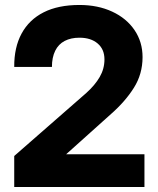

<svg xmlns="http://www.w3.org/2000/svg" viewBox="-20 -752 637 772"><path d="M37.2 -124.8 327 -378.2Q361.8 -409.4 380.9 -442.4Q400 -475.4 400 -513.2Q400 -553.8 372.7 -577.1Q345.4 -600.4 299.4 -600.4Q265 -600.4 240 -587.4Q215 -574.4 201.9 -547.7Q188.8 -521 188.8 -482.8H37.2Q36.6 -561.4 66.9 -617.2Q97.2 -673 155.6 -702.5Q214 -732 299.4 -732Q373.4 -732 431 -705.3Q488.6 -678.6 520.9 -631Q553.2 -583.4 553.2 -522.2Q553.2 -454.6 518.5 -399.3Q483.8 -344 426.6 -293.8L245.8 -131.6H560.8V0H37.2Z"/></svg>

Font: Aspekta Variable
Style: Regular
Weight: 400
Designer: Ivo Dolenc
Version: Version 2.100